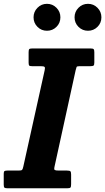

<svg xmlns="http://www.w3.org/2000/svg" viewBox="-57 -1010 564 1030"><path d="M-37 -19.5V-78Q-37 -89.5 -32.8 -92.2Q-28.5 -95 -17.5 -95H42Q57.5 -95 61.2 -98.5Q65 -102 68 -116L182.5 -632.5Q186 -647 182 -651Q178 -655 161 -655H115Q102.5 -655 99.5 -658.5Q96.5 -662 96.5 -674.5V-729.5Q96.5 -742.5 99.8 -746.2Q103 -750 115.5 -750H429.5Q442 -750 445.5 -746Q449 -742 449 -729.5V-675Q449 -661.5 445 -658.2Q441 -655 427.5 -655H371Q356 -655 354 -650.8Q352 -646.5 349 -634L235.5 -116Q232 -101 236.8 -98Q241.5 -95 259.5 -95H302Q316.5 -95 320.5 -91.2Q324.5 -87.5 324.5 -73.5V-22Q324.5 -8 321 -4Q317.5 0 304 0H-16Q-29 0 -33 -3.2Q-37 -6.5 -37 -19.5ZM415 -845Q385 -845 364 -866Q343 -887 343 -917Q343 -947 364 -968.2Q385 -989.5 415 -989.5Q445 -989.5 466 -968.2Q487 -947 487 -917Q487 -887 466 -866Q445 -845 415 -845ZM195 -845Q165 -845 144 -866Q123 -887 123 -917Q123 -947 144 -968.2Q165 -989.5 195 -989.5Q225 -989.5 246 -968.2Q267 -947 267 -917Q267 -887 246 -866Q225 -845 195 -845Z"/></svg>

Font: Besley* Narrow
Style: Bold Italic
Weight: 700
Width: 4
Italic angle: -13°
Designer: Owen Earl
Foundry: indestructible type*
Version: Version 3.000; ttfautohint (v1.8.3)